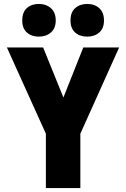

<svg xmlns="http://www.w3.org/2000/svg" viewBox="-20 -955 640 975"><path d="M213 0V-276L15 -714H199L302 -460L403 -714H585L388 -276V0ZM423 -769Q385 -769 361.5 -790Q338 -811 338 -851Q338 -893 362 -914Q386 -935 423 -935Q460 -935 484 -913.5Q508 -892 508 -851Q508 -811 484 -790Q460 -769 423 -769ZM177 -769Q140 -769 116.5 -790Q93 -811 93 -851Q93 -893 116.5 -914Q140 -935 177 -935Q214 -935 238.5 -913.5Q263 -892 263 -851Q263 -811 238.5 -790Q214 -769 177 -769Z"/></svg>

Font: Noto Sans Mono Black
Style: Regular
Weight: 900
Designer: Monotype Design Team
Foundry: Monotype Imaging Inc.
Version: Version 2.014